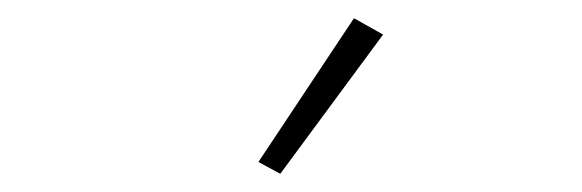

<svg xmlns="http://www.w3.org/2000/svg" viewBox="-20 -778 640 211"><path d="M401 -740 288 -587 264 -600 369 -758Z"/></svg>

Font: IBM Plex Sans ExtraLight
Style: Regular
Weight: 250
Designer: Mike Abbink, Paul van der Laan, Pieter van Rosmalen
Foundry: Bold Monday
Version: Version 3.201